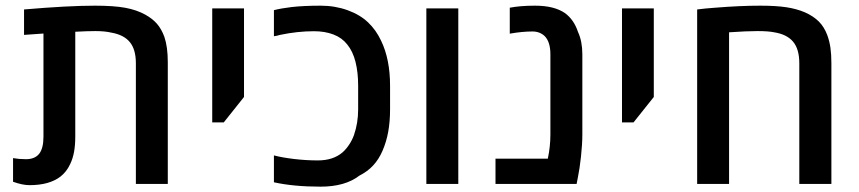

<svg xmlns="http://www.w3.org/2000/svg" viewBox="-20 -661 3086 690"><path d="M26.9 -7.8V-92.8Q48.3 -88.9 73.2 -88.9Q105.5 -88.9 120.8 -108.4Q136.2 -127.9 136.2 -169.9V-540.5L66.4 -535.6V-627Q224.6 -640.6 321.3 -640.6Q388.7 -640.6 429.9 -633.1Q471.2 -625.5 502 -608.4Q527.8 -594.2 544.2 -575.4Q560.5 -556.6 570.8 -528.3Q583 -492.2 583 -437.5V0H468.3V-433.6Q468.3 -483.4 446.5 -509.8Q424.8 -536.1 379.4 -543.9Q356.4 -549.3 322.8 -549.3Q294.4 -549.3 250.5 -546.9V-169.9Q250.5 -139.2 246.1 -115Q241.7 -90.8 231.9 -70.8Q219.2 -43.5 197.3 -26.4Q157.2 4.4 85.9 4.4Q61 4.4 26.9 -7.8Z M742.7 -630.9H856.9V-312.5L784.2 -221.2H742.7Z M964.4 -5.9V-102.5Q994.1 -94.7 1037.1 -89.6Q1080.1 -84.5 1122.1 -84.5Q1177.2 -84.5 1210.9 -113.3Q1224.1 -125 1234.9 -141.4Q1245.6 -157.7 1252 -175.3Q1267.1 -218.8 1267.1 -268.1V-353.5Q1267.1 -400.9 1257.6 -438.7Q1248 -476.6 1228 -501Q1209 -525.4 1178.2 -537.1Q1147.5 -548.8 1108.4 -548.8Q1049.3 -548.8 986.3 -535.6Q973.6 -531.7 964.4 -530.8V-624.5Q991.2 -631.3 1028.3 -635.7Q1071.8 -640.6 1132.3 -640.6Q1184.1 -640.6 1229.2 -624.3Q1274.4 -607.9 1303.2 -580.1Q1331.5 -553.2 1349.6 -514.6Q1381.8 -448.2 1381.8 -352.5V-268.1Q1381.8 -224.1 1375.2 -187.7Q1368.7 -151.4 1354.5 -118.7Q1341.3 -88.4 1321.3 -66.7Q1301.3 -44.9 1271.5 -29.8Q1220.2 9.8 1132.3 9.8Q1035.2 9.8 964.4 -5.9Z M1512.2 -630.9H1627V0H1512.2Z M1760.7 -90.8H1948.7Q1958 -133.8 1958 -178.7V-465.8Q1958 -510.3 1937.5 -531.2Q1919.9 -547.9 1893.6 -547.9Q1856.9 -547.9 1812 -540V-633.3Q1849.6 -640.6 1902.8 -640.6Q1971.2 -640.6 2009.8 -614.3Q2042.5 -590.8 2057.1 -546.4Q2072.8 -512.7 2072.8 -465.8V-178.7Q2072.8 -142.6 2067.9 -98.1Q2063 -53.7 2057.1 -25.4L2052.2 0H1760.7Z M2215.3 -630.9H2329.6V-312.5L2256.8 -221.2H2215.3Z M2550.3 -633.3Q2639.2 -640.6 2711.9 -640.6Q2768.6 -640.6 2805.7 -635Q2842.8 -629.4 2872.6 -616.7Q2903.3 -603 2922.6 -583.7Q2941.9 -564.5 2953.1 -534.7Q2960.9 -513.2 2964.4 -489.3Q2967.8 -465.3 2967.8 -433.6V0H2852.5V-433.6Q2852.5 -484.4 2830.3 -511Q2808.1 -537.6 2762.2 -544.9Q2741.2 -549.3 2702.1 -549.3Q2663.1 -549.3 2600.1 -544.9V0H2485.4V-627Q2515.1 -630.9 2550.3 -633.3Z"/></svg>

Font: Viking Open Sans Light
Style: Bold
Weight: 600
Foundry: Ascender Corporation
Version: Version 2.001